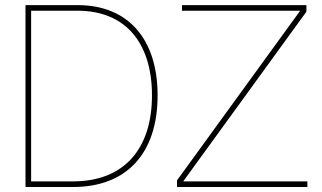

<svg xmlns="http://www.w3.org/2000/svg" viewBox="-20 -748 1286 768"><path d="M272.5 0C486.3 0 610.4 -134.3 610.4 -366.2C610.4 -592.8 491.7 -727.5 291 -727.5H82V0ZM688 0H1209.5V-22.5H859.4H712.9L795.4 -136.2L1205.6 -701.2V-727.5H708V-705.1H1035.2H1180.7L1096.7 -589.4L688 -26.4ZM104.5 -22.5V-705.1H291C480 -705.1 587.9 -578.6 587.9 -366.2C587.9 -150.9 474.6 -22.5 272.5 -22.5Z"/></svg>

Font: Raveo Display Display Thin
Style: Regular
Weight: 100
Designer: Jakub Foglar, Rasmus Andersson (Inter)
Foundry: Jakubfoglar.com
Version: Version 1.100;Glyphs 3.2.3 (3260)